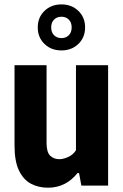

<svg xmlns="http://www.w3.org/2000/svg" viewBox="-20 -843 560 872"><path d="M198 9.5Q155 9.5 120.8 -8.5Q86.5 -26.5 66.2 -68.5Q46 -110.5 46 -181.5V-547H191.5V-193.5Q191.5 -151.5 208 -135.8Q224.5 -120 249.5 -120Q267 -120 289.2 -129.8Q311.5 -139.5 325 -160.5V-547H471V0H349.5L339 -57H332Q279 9.5 198 9.5ZM259 -614Q212.5 -614 182 -643.5Q151.5 -673 151.5 -718.5Q151.5 -764 182 -793.5Q212.5 -823 259 -823Q305.5 -823 336 -793.5Q366.5 -764 366.5 -718.5Q366.5 -673 336 -643.5Q305.5 -614 259 -614ZM259 -670Q279.5 -670 292.5 -683Q305.5 -696 305.5 -718.5Q305.5 -741 292.5 -754Q279.5 -767 259 -767Q238.5 -767 225.5 -754Q212.5 -741 212.5 -718.5Q212.5 -696 225.5 -683Q238.5 -670 259 -670Z"/></svg>

Font: Encode Sans Condensed Condensed
Style: Bold
Weight: 700
Width: 3
Designer: Multiple Designers
Foundry: Impallari Type
Version: Version 3.000; ttfautohint (v1.8.3) -l 8 -r 50 -G 200 -x 14 